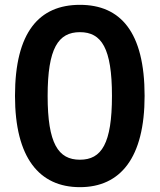

<svg xmlns="http://www.w3.org/2000/svg" viewBox="-20 -762 660 794"><path d="M578 -365.5C578 -630 478 -742 310.5 -742C142.5 -742 42 -630 42 -365.5C42 -109.5 142.5 12 310.5 12C478 12 578 -109.5 578 -365.5ZM443 -365.5C443 -168 400 -101.5 310.5 -101.5C221 -101.5 177 -168 177 -365.5C177 -562.5 221 -629 310.5 -629C400 -629 443 -562.5 443 -365.5Z"/></svg>

Font: Monaspace Neon SemiBold
Style: Regular
Weight: 600
Designer: Riley Cran & the Lettermatic Team
Foundry: Lettermatic
Version: Version 1.200 (Monaspace Neon)